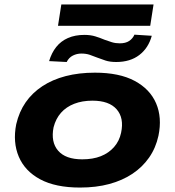

<svg xmlns="http://www.w3.org/2000/svg" viewBox="-20 -833 787 864"><path d="M340 11Q230 11 161 -26Q92 -63 64.5 -128Q37 -193 53 -274Q66 -330 95.5 -372.5Q125 -415 170.5 -445Q216 -475 275.5 -490.5Q335 -506 407 -506Q517 -506 586 -469Q655 -432 682.5 -368Q710 -304 693 -222Q681 -167 651 -124Q621 -81 576 -51Q531 -21 472 -5Q413 11 340 11ZM350 -116Q398 -116 433.5 -130Q469 -144 493 -171Q517 -198 525 -236Q539 -302 505 -341Q471 -380 396 -380Q350 -380 314 -366Q278 -352 254.5 -325.5Q231 -299 221 -260Q208 -194 241.5 -155Q275 -116 350 -116ZM241 -717 256 -813H671L656 -717ZM280 -554 201 -558Q212 -595 233 -621.5Q254 -648 286 -662Q318 -676 360 -676Q388 -676 410 -669Q432 -662 451 -654Q467 -648 483.5 -643Q500 -638 519 -638Q545 -638 561 -648.5Q577 -659 585 -677L663 -672Q648 -617 607 -585.5Q566 -554 503 -554Q475 -554 455 -560.5Q435 -567 417 -574Q400 -581 383.5 -586.5Q367 -592 346 -592Q326 -592 308 -583Q290 -574 280 -554Z"/></svg>

Font: Nunito Sans 10pt Expanded ExtraBold
Style: Italic
Weight: 800
Width: 7
Italic angle: -9°
Designer: Vernon Adams
Foundry: Vernon Adams
Version: Version 3.101;gftools[0.9.27]